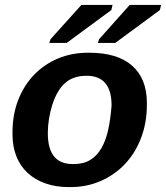

<svg xmlns="http://www.w3.org/2000/svg" viewBox="-20 -753 677 783"><path d="M579 -327Q579 -253 555.5 -191Q532 -129 490 -84.5Q448 -40 391 -15Q334 10 267 10H261Q208 10 165.5 -5Q123 -20 93 -47.5Q63 -75 47 -115Q31 -155 31 -205V-214Q31 -285 54 -344.5Q77 -404 118 -447Q159 -490 215.5 -514Q272 -538 340 -538H344Q459 -538 519 -485Q579 -432 579 -333ZM435 -323Q435 -444 333 -444Q278 -444 245 -414Q213 -386 193 -325Q175 -266 175 -210Q175 -84 276 -84H282Q321 -84 348.5 -101Q376 -118 394 -149.5Q412 -181 421.5 -225Q431 -269 435 -323ZM181 -578 186 -593 312 -733H439L434 -712L252 -578ZM379 -578 384 -593 509 -733H637L632 -712L450 -578Z"/></svg>

Font: Libra Sans Modern
Style: Bold Italic
Weight: 700
Italic angle: -12°
Foundry: Stefan Peev, Context Ltd
Version: Version 1.000